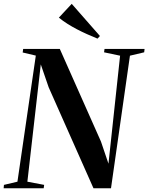

<svg xmlns="http://www.w3.org/2000/svg" viewBox="-42 -1004 792 1024"><path d="M-22.5 0 -21 -18 51 -35 149 -707.5 79 -724 81.5 -743H277L496.5 -249L536.5 -131L598.5 -707L513 -725L515.5 -743H729L727 -725L651 -707L550 0H456.5L217.5 -538.5L175.5 -660.5L104 -35L193.5 -18L191 0ZM478 -798Q451 -809 423 -821.5Q395 -834 368.2 -848Q341.5 -862 317 -877.5Q292.5 -893 272 -910L340.5 -983.5L491 -812Z"/></svg>

Font: Merriweather 144pt SemiBold
Style: Italic
Weight: 600
Italic angle: -7.8°
Version: Version 2.101